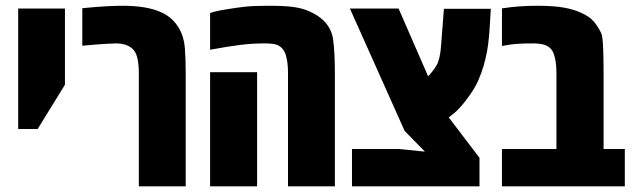

<svg xmlns="http://www.w3.org/2000/svg" viewBox="-20 -660 2238 680"><path d="M44.4 -203.1V-629.9H210V-359.9L113.3 -203.1Z M471.7 0V-402.3Q471.7 -433.6 465.8 -457Q460 -480.5 443.8 -491.7Q423.3 -506.3 391.1 -506.3Q379.4 -506.3 356.7 -504.9Q334 -503.4 310.5 -501.5Q287.1 -499.5 271.5 -498V-630.9Q314.9 -635.3 351.6 -637.5Q388.2 -639.6 414.1 -639.6Q457.5 -639.6 491.7 -633.8Q525.9 -627.9 550.8 -616.7Q590.8 -598.6 613.3 -561Q631.8 -529.8 634.8 -489.5Q637.7 -449.2 637.7 -401.9V0Z M1000 0V-402.3Q1000 -439.9 992.2 -465.1Q984.4 -490.2 963.9 -500Q950.7 -506.3 916.5 -506.3Q876.5 -506.3 835 -501.5Q793.5 -496.6 724.1 -483.9V-613.8Q737.8 -619.1 762 -623.5Q786.1 -627.9 820.3 -632.8Q853.5 -637.7 879.6 -638.7Q905.8 -639.6 930.7 -639.6Q993.2 -639.6 1024.7 -634.5Q1056.2 -629.4 1079.1 -618.2Q1101.1 -607.9 1116.2 -595.7Q1153.8 -565.4 1159.9 -519.3Q1166 -473.1 1166 -401.9V0ZM724.1 0V-404.3H890.6V0Z M1226.6 0V-132.3H1392.1L1484.9 -123L1413.1 -196.3L1219.2 -629.9H1391.6L1489.3 -405.8L1496.1 -389.6Q1513.7 -407.7 1526.1 -428.7Q1538.6 -449.7 1542 -497.1L1552.2 -628.9H1718.3L1716.8 -604Q1714.4 -557.6 1711.7 -528.8Q1709 -500 1704.8 -477.5Q1700.7 -455.1 1692.9 -427.2Q1686 -402.8 1673.1 -373.3Q1660.2 -343.8 1631.3 -306.2Q1620.1 -291 1605.5 -275.4Q1590.8 -259.8 1569.3 -244.1L1678.2 -101.1V0Z M1757.8 0V-132.3H1950.7V-402.3Q1950.7 -444.3 1940.7 -470.7Q1930.7 -497.1 1900.4 -503.4Q1893.6 -504.9 1885 -505.6Q1876.5 -506.3 1872.6 -506.3Q1831.5 -506.3 1809.3 -504.6Q1787.1 -502.9 1757.8 -497.1V-630.4Q1818.4 -639.6 1881.3 -639.6Q1939.5 -639.6 1975.6 -633.3Q2011.7 -627 2036.1 -615.7Q2067.4 -602.1 2082.8 -584Q2098.1 -565.9 2108.9 -543.5Q2113.3 -534.7 2115 -508.8Q2116.7 -482.9 2117.2 -453.1Q2117.7 -423.3 2117.7 -401.9V-132.3H2192.9V0Z"/></svg>

Font: Open Sans Condensed ExtraBold
Style: Regular
Weight: 800
Width: 3
Designer: Monotype Design Team
Foundry: Monotype Imaging Inc.
Version: Version 3.000; ttfautohint (v1.8.4)